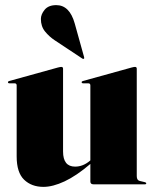

<svg xmlns="http://www.w3.org/2000/svg" viewBox="-20 -719 604 749"><path d="M45 -109V-386Q45 -394 36.5 -394H17Q11 -394 11 -398.5Q11 -401.5 16 -403L205.5 -455.5Q215.5 -458 219 -458Q226 -458 226 -451V-128Q226 -69 273 -69Q304 -69 331 -92L332.5 -93.5V-386Q332.5 -394 324 -394H304.5Q298.5 -394 298.5 -398.5Q298.5 -401.5 303.5 -403L493 -455.5Q502.5 -458 506.5 -458Q513.5 -458 513.5 -451V-32Q513.5 -15.5 525.5 -13L544.5 -8.5Q550.5 -7 550.5 -4Q550.5 0 545.5 0H344.5Q332.5 0 332.5 -11V-79.5Q278 -33 232 -11.5Q186 10 149.5 10Q103 10 74 -18Q45 -46 45 -109ZM271.5 -627.5 308 -496.5Q309 -491.5 308 -490.5Q305.5 -488 302 -490L194 -561.5Q172 -576 155.8 -596Q139.5 -616 139.5 -645Q139.5 -663 154.2 -681Q169 -699 199.5 -699Q251.5 -699 271.5 -627.5Z"/></svg>

Font: Fraunces 144pt S000 Black
Style: Regular
Weight: 900
Version: Version 1.000; ttfautohint (v1.8.3)